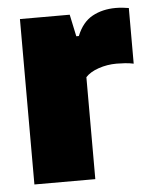

<svg xmlns="http://www.w3.org/2000/svg" viewBox="-45 -598 502 636"><g transform="rotate(-5 206.0 -279.5)"><path d="M44 0V-550H209.5L225 -477H233.5Q251.5 -522 285.2 -540.5Q319 -559 363 -559Q374.5 -559 386 -557.8Q397.5 -556.5 406.5 -555V-370Q393 -373 377.8 -374Q362.5 -375 350 -375Q318.5 -375 290 -365.2Q261.5 -355.5 246.5 -339V0Z"/></g></svg>

Font: Encode Sans Semi Condensed Black
Style: Regular
Weight: 900
Width: 4
Designer: Multiple Designers
Foundry: Impallari Type
Version: Version 3.000; ttfautohint (v1.8.3) -l 8 -r 50 -G 200 -x 14 